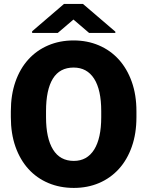

<svg xmlns="http://www.w3.org/2000/svg" viewBox="-20 -921 730 951"><path d="M655.8 -340.8Q655.8 -259.3 632.8 -194.3Q609.9 -129.4 568.6 -84Q527.3 -38.6 470.5 -14.4Q413.6 9.8 345.7 9.8Q276.9 9.8 219.5 -14.4Q162.1 -38.6 120.8 -84Q79.6 -129.4 56.6 -194.3Q33.7 -259.3 33.7 -340.8V-369.6Q33.7 -451.2 56.4 -516.1Q79.1 -581.1 120.4 -626.5Q161.6 -671.9 218.8 -696.3Q275.9 -720.7 344.7 -720.7Q412.6 -720.7 469.7 -696.3Q526.9 -671.9 568.1 -626.5Q609.4 -581.1 632.6 -516.1Q655.8 -451.2 655.8 -369.6ZM481.4 -370.6Q481.4 -476.6 446 -531.5Q410.6 -586.4 344.7 -586.4Q275.9 -586.4 241.9 -531.5Q208 -476.6 208 -370.6V-340.8Q208 -236.3 242.7 -180.2Q277.3 -124 345.7 -124Q411.1 -124 446.3 -179.9Q481.4 -235.8 481.4 -340.8ZM551.3 -764.2V-757.8H421.4L343.8 -824.2L266.1 -757.8H139.2V-766.1L296.9 -901.4H391.1Z"/></svg>

Font: RobotoDraft
Style: Black
Weight: 900
Designer: Google
Version: Version 2.000980w3; 2014; ttfautohint (v1.1) -l 5 -r 24 -G 4